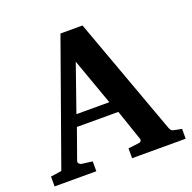

<svg xmlns="http://www.w3.org/2000/svg" viewBox="-122 -809 931 931"><g transform="rotate(-20 343.0 -343.5)"><path d="M308.1 -533.2 224.1 -293H394ZM404.8 0V-50.8L463.9 -58.1Q468.8 -59.1 472.2 -64.5Q475.6 -69.8 473.1 -75.2L418.9 -233.9H205.1L149.9 -79.1Q147 -71.3 152.8 -64.9Q158.7 -58.6 164.1 -58.1L220.2 -50.8V0H4.9V-50.8L61 -59.1L285.2 -687H398.9L621.1 -77.1Q625 -67.9 628.7 -64.2Q632.3 -60.5 643.1 -58.1L681.2 -50.8V0Z"/></g></svg>

Font: Charis SIL
Style: Bold
Weight: 700
Foundry: SIL International
Version: Version 4.112